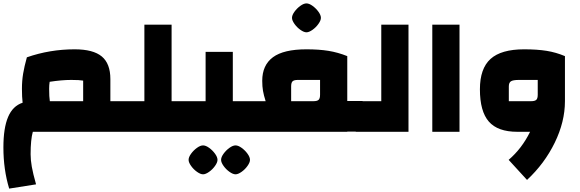

<svg xmlns="http://www.w3.org/2000/svg" viewBox="-20 -775 3412 1129"><path d="M719 -180V0H173Q160 46 160 132Q160 166 167 205.5Q174 245 192 309L34 334Q0 222 0 92Q0 -22 27.5 -87Q55 -152 113 -171Q109 -204 109 -253Q109 -300 116 -342Q123 -384 138 -438Q273 -485 419 -485Q528 -485 578.5 -443Q629 -401 629 -310V-180ZM469 -301Q448 -305 399 -305Q343 -305 272 -294Q269 -275 269 -253Q269 -205 273 -180H469Z M1079 -180V0H679V-180H829V-630H989V-180Z M1059 0ZM1439 -180V0H1039V-180H1189V-470H1349V-180ZM1089 165Q1089 149 1103.5 129Q1118 109 1138 94.5Q1158 80 1174 80Q1190 80 1210 94.5Q1230 109 1244.5 129Q1259 149 1259 165Q1259 180 1244.5 200.5Q1230 221 1209.5 235.5Q1189 250 1174 250Q1159 250 1138.5 235.5Q1118 221 1103.5 200.5Q1089 180 1089 165ZM1280 165Q1280 149 1294.5 129Q1309 109 1329 94.5Q1349 80 1365 80Q1381 80 1401 94.5Q1421 109 1435.5 129Q1450 149 1450 165Q1450 180 1435.5 200.5Q1421 221 1400.5 235.5Q1380 250 1365 250Q1350 250 1329.5 235.5Q1309 221 1294.5 200.5Q1280 180 1280 165Z M1419 0ZM2112 -181V-1H2022V0H1399V-180H1542Q1531 -215 1526.5 -240.5Q1522 -266 1522 -300Q1522 -392 1585 -438.5Q1648 -485 1782 -485Q1856 -485 1911.5 -476Q1967 -467 2022 -445V-181ZM1862 -305H1731Q1709 -305 1700.5 -297Q1692 -289 1692 -267V-180H1823Q1845 -180 1853.5 -188Q1862 -196 1862 -218ZM1697 -670Q1697 -686 1711.5 -706Q1726 -726 1746 -740.5Q1766 -755 1782 -755Q1798 -755 1818 -740.5Q1838 -726 1852.5 -706Q1867 -686 1867 -670Q1867 -655 1852.5 -634.5Q1838 -614 1817.5 -599.5Q1797 -585 1782 -585Q1767 -585 1746.5 -599.5Q1726 -614 1711.5 -634.5Q1697 -655 1697 -670Z M2072 0V-180H2222V-630H2382V0Z M2522 -630H2682V0H2522Z M3302 -445V-180Q3302 -59 3242 64Q3182 187 3079 283L2971 165Q3049 98 3097 0H3022Q2907 0 2854.5 -60Q2802 -120 2802 -250Q2802 -372 2864.5 -428.5Q2927 -485 3062 -485Q3139 -485 3194.5 -476Q3250 -467 3302 -445ZM3103 -180Q3125 -180 3133.5 -188Q3142 -196 3142 -218V-305H3031Q2997 -305 2984.5 -297Q2972 -289 2972 -267V-180Z"/></svg>

Font: Changa Black
Style: Regular
Weight: 900
Designer: Eduardo Rodriguez Tunni
Foundry: Eduardo Rodriguez Tunni
Version: Version 2.001; ttfautohint (v1.5.10-5e6f)